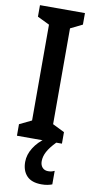

<svg xmlns="http://www.w3.org/2000/svg" viewBox="-103 -849 510 1034"><g transform="rotate(10 151.5 -332.5)"><path d="M274 -93H28V-156L94 -188V-712L28 -744V-807H274V-744L209 -712V-188L274 -156ZM183 19Q183 40 194.5 53Q206 66 226 66Q239 66 247 63.5Q255 61 261 58V132Q251 136 236.5 139Q222 142 203 142Q149 142 122.5 114Q96 86 96 38Q96 -2 120 -40Q144 -78 183 -104L243 -93Q211 -60 197 -33.5Q183 -7 183 19Z"/></g></svg>

Font: Noto Sans Kannada UI ExtraCondensed SemiBold
Style: Regular
Weight: 600
Width: 2
Designer: Jelle Bosma - Monotype Design Team
Foundry: Monotype Imaging Inc.
Version: Version 2.005; ttfautohint (v1.8.4.7-5d5b)